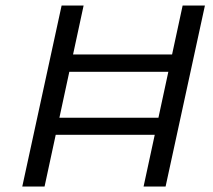

<svg xmlns="http://www.w3.org/2000/svg" viewBox="-20 -678 775 698"><path d="M502 0 644 -658H725L582 0ZM61 0 204 -658H284L142 0ZM128 -188 142 -250H611L598 -188ZM178 -417 191 -480H661L648 -417Z"/></svg>

Font: Ysabeau Infant Medium
Style: Italic
Weight: 500
Italic angle: -12°
Designer: Christian Thalmann (Catharsis Fonts)
Version: Version 2.001;gftools[0.9.30]; featfreeze: ss01,ss02,lnum